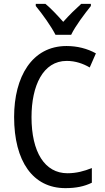

<svg xmlns="http://www.w3.org/2000/svg" viewBox="-20 -1056 542 993"><path d="M267 -876H348C370 -922 418 -985 450 -1025V-1036H400C366 -1005 342 -982 307 -943C276 -978 243 -1013 215 -1036H165V-1025C201 -981 244 -921 267 -876ZM325 -741C370 -741 410 -727 444 -707L476 -780C431 -805 379 -818 324 -818C145 -818 53 -658 53 -451C53 -222 150 -83 318 -83C374 -83 416 -92 455 -111V-187C416 -171 375 -160 329 -160C211 -160 143 -270 143 -450C143 -612 202 -741 325 -741Z"/></svg>

Font: Noto Sans Kannada UI Condensed
Style: Regular
Weight: 400
Width: 3
Designer: Jelle Bosma - Monotype Design Team
Foundry: Monotype Imaging Inc.
Version: Version 2.005